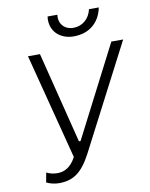

<svg xmlns="http://www.w3.org/2000/svg" viewBox="-97 -964 813 1041"><g transform="rotate(-10 310.0 -443.5)"><path d="M142 7C219 7 269 -24 321 -123L620 -700H555L297 -198H288L162 -700H96L246 -119C218 -66 182 -48 144 -48C125 -48 103 -52 84 -62L74 -9C91 0 120 7 142 7ZM359 -763C447 -763 504 -814 520 -894H466C455 -843 416 -809 366 -809C318 -809 285 -844 292 -894H238C227 -815 284 -763 359 -763Z"/></g></svg>

Font: Fixel Text 20240404 Light
Style: Italic
Weight: 300
Width: 4
Italic angle: -10°
Designer: AlfaBravo + MacPaw
Foundry: Kyrylo Tkachov, Marchela Mozhyna, Serhii Makarenko, Maria Weinstein, Zakhar Kryvoshyya
Version: Version 1.211;Glyphs 3.2 (3225)